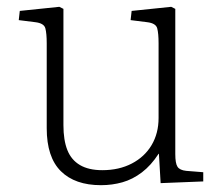

<svg xmlns="http://www.w3.org/2000/svg" viewBox="-20 -529 651 563"><path d="M276 14Q200 14 158.5 -27Q117 -68 117 -153V-402Q117 -431 113 -446Q109 -461 83 -464L35 -470L38 -497L154 -509L166 -503V-162Q166 -118 177.5 -89Q189 -60 214.5 -45Q240 -30 280 -30Q329 -30 366.5 -49.5Q404 -69 424.5 -103.5Q445 -138 445 -183V-402Q445 -431 441 -446Q437 -461 411 -464L363 -470L366 -497L482 -509L494 -503V-77Q494 -50 500.5 -40Q507 -30 526 -28L576 -24V3L451 8L446 -78H445Q423 -44 396 -23.5Q369 -3 339 5.5Q309 14 276 14Z"/></svg>

Font: Literata ExtraLight
Style: Regular
Weight: 250
Designer: Latin by Veronika Burian and Jose Scaglione. Greek by Irene Vlachou. Cyrillic by Vera Evstafieva.
Foundry: TypeTogether
Version: Version 3.103;gftools[0.9.29]